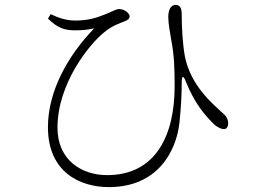

<svg xmlns="http://www.w3.org/2000/svg" viewBox="-20 -733 1040 785"><path d="M176 -657C218 -616 247 -609 288 -609C320 -609 342 -612 365 -617C256 -504 176 -359 176 -213C176 -30 306 32 425 32C622 32 701 -111 714 -234C721 -301 723 -358 723 -396C723 -425 730 -426 740 -399C775 -312 815 -265 852 -228C868 -212 885 -205 896 -205C908 -205 913 -218 913 -229C912 -251 901 -262 889 -272C847 -311 760 -383 736 -502C726 -557 723 -625 723 -674C723 -698 717 -713 698 -713C681 -713 668 -697 668 -663C668 -637 676 -595 680 -570C692 -509 694 -456 694 -380C694 -186 621 -17 418 -17C313 -17 215 -79 215 -211C215 -392 346 -553 405 -600C436 -627 467 -637 490 -646C505 -652 510 -658 510 -666C510 -678 490 -696 467 -696C456 -696 448 -690 414 -676C377 -661 343 -649 287 -649C253 -649 221 -659 187 -675Z"/></svg>

Font: Noto Serif TC ExtraLight
Style: Regular
Weight: 200
Designer: Ryoko NISHIZUKA 西塚涼子 (kana & ideographs); Frank Grießhammer (Latin, Greek & Cyrillic); Wenlong ZHANG 张文龙 (bopomofo); San
Foundry: Adobe
Version: Version 2.001;hotconv 1.1.0;makeotfexe 2.6.0